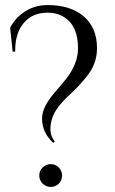

<svg xmlns="http://www.w3.org/2000/svg" viewBox="-20 -734 453 758"><path d="M168 -714Q259 -714 311 -669Q363 -624 363 -544Q363 -482 323 -433Q290 -392 257 -362Q198 -308 186 -267Q179 -247 179 -222.5Q179 -198 196 -175L190 -170Q146 -211 146 -266Q146 -311 196 -369Q217 -393 238 -419Q288 -480 288 -544Q288 -633 232 -667Q205 -684 168 -684Q108 -684 74 -643.5Q40 -603 40 -536Q40 -533 40 -530H30L20 -625Q43 -667 81.5 -690.5Q120 -714 168 -714ZM212 -9Q199 4 180.5 4Q162 4 148.5 -9Q135 -22 135 -41Q135 -60 148.5 -73Q162 -86 180.5 -86Q199 -86 212 -73Q225 -60 225 -41Q225 -22 212 -9Z"/></svg>

Font: Cinzel
Style: Regular
Weight: 400
Designer: Natanael Gama
Version: Version 1.001;PS 001.001;hotconv 1.0.56;makeotf.lib2.0.21325